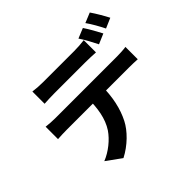

<svg xmlns="http://www.w3.org/2000/svg" viewBox="-216 -1112 1433 1433"><g transform="rotate(-45 500.0 -396.0)"><path d="M187.8 -754.6V-625.5C218.2 -627.5 260.7 -629.3 295 -629.3C357.7 -629.3 563.9 -629.3 622.1 -629.3C656.8 -629.3 695.6 -627.5 730 -625.5V-754.6C695.8 -750 656 -747.5 622.1 -747.5C563.9 -747.5 357.7 -747.5 294.6 -747.5C261.2 -747.5 219.8 -750.2 187.8 -754.6ZM72 -499V-368.1C99.8 -370.1 138.5 -371.6 168 -371.6C230.3 -371.6 763.3 -371.6 822.8 -371.6C850.8 -371.6 889 -370.6 914.3 -368.8V-499C887.6 -494.7 843.8 -492.9 822.8 -492.9C763.3 -492.9 230.3 -492.9 168 -492.9C137 -492.9 101.7 -495.4 72 -499ZM583.9 -429.5 445 -428.7C444.7 -321.7 431 -227 381 -151C341.3 -92.4 270.6 -35.1 199.9 -7.5L317.2 77.3C406 32.2 483.1 -45.5 518 -114.9C560.3 -198.2 583.9 -298.6 583.9 -429.5ZM789.6 -823.6 710.3 -791.1C737.3 -752.6 768.1 -693.1 788.6 -652.3L868.9 -686.6C850 -723.6 814.6 -787.1 789.6 -823.6ZM907.7 -868.8 828.7 -836.3C856.1 -798.5 888.4 -740.4 909 -698.5L988.5 -732.8C970.8 -767.9 934 -831.2 907.7 -868.8Z"/></g></svg>

Font: Source Han Sans JP VF
Style: Regular
Weight: 250
Designer: Ryoko NISHIZUKA 西塚涼子 (kana, bopomofo & ideographs); Paul D. Hunt (Latin, Greek & Cyrillic); Sandoll Communications 산돌커뮤니
Foundry: Adobe
Version: Version 2.004;hotconv 1.0.118;makeotfexe 2.5.65603